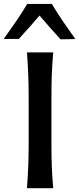

<svg xmlns="http://www.w3.org/2000/svg" viewBox="-62 -988 416 1008"><path d="M79.5 0Q84 -58.5 86.2 -113.2Q88.5 -168 88.5 -234.5V-474.5Q88.5 -542.5 86.2 -598Q84 -653.5 79.5 -713H217.5Q212 -653.5 210 -598Q208 -542.5 208 -474.5V-234.5Q208 -168 210 -113.2Q212 -58.5 217.5 0ZM256 -781.5Q227.5 -812.5 199.8 -843.8Q172 -875 145.5 -906.5Q93.5 -845 36.5 -783.5H-42.5Q-9.5 -829.5 22 -875.2Q53.5 -921 81 -967.5H210Q238 -921 269.2 -875Q300.5 -829 333.5 -783Z"/></svg>

Font: Commissioner Flair Medium
Style: Regular
Weight: 500
Designer: Kostas Bartsokas
Foundry: Kostas Bartsokas
Version: Version 1.000; ttfautohint (v1.8.3)